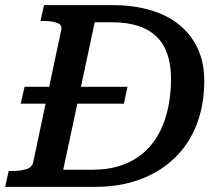

<svg xmlns="http://www.w3.org/2000/svg" viewBox="-44 -730 859 750"><path d="M37 -325 52 -391H454L440 -325ZM128 -710H394Q477 -710 543.5 -690.5Q610 -671 657 -632.5Q704 -594 729 -539Q754 -484 754 -413Q754 -343 736.5 -280.5Q719 -218 684 -167Q649 -116 597 -78.5Q545 -41 477 -20.5Q409 0 325 0H-24L-10 -62H2Q35 -62 58.5 -69Q82 -76 86 -98L195 -612Q200 -633 179.5 -640.5Q159 -648 126 -648H114ZM392 -643H326L203 -67H317Q373 -67 417 -80Q461 -93 495 -116.5Q529 -140 553.5 -172.5Q578 -205 593.5 -244.5Q609 -284 616.5 -329Q624 -374 624 -422Q624 -494 599.5 -543Q575 -592 523.5 -617.5Q472 -643 392 -643Z"/></svg>

Font: Roboto Serif 20pt Medium
Style: Italic
Weight: 500
Italic angle: -10°
Version: Version 1.008